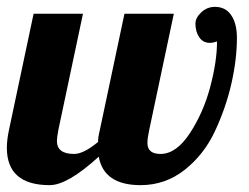

<svg xmlns="http://www.w3.org/2000/svg" viewBox="-35 -540 726 560"><path d="M592 -520Q623 -520 639.5 -495.5Q656 -471 656 -430Q656 -367 640 -296.5Q624 -226 592 -157.5Q560 -89 503.5 -44.5Q447 0 375 0Q268 0 253 -83Q162 0 110 0Q-15 0 -15 -109Q-15 -132 -9 -160L63 -500H207L135 -160Q131 -138 131 -129Q131 -91 181 -91Q209 -91 251 -126Q251 -140 256 -160L328 -500H472L400 -160Q395 -137 395 -123Q395 -91 433 -91Q479 -91 518.5 -151Q558 -211 578 -286Q598 -361 598 -419Q586 -415 577 -415Q557 -415 546 -431.5Q535 -448 535 -471Q535 -488 552 -504Q569 -520 592 -520Z"/></svg>

Font: Lobster 1.3
Style: Regular
Weight: 400
Designer: Pablo Impallari
Foundry: Pablo Impallari. www.impallari.com
Version: Version 1.003 2010